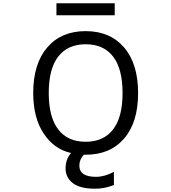

<svg xmlns="http://www.w3.org/2000/svg" viewBox="-20 -932 1040 1171"><path d="M335.9 -141.6Q393.6 -67.4 502.4 -67.4Q611.3 -67.4 669.4 -142.1Q727.5 -216.8 727.5 -364.7Q727.5 -512.7 669.4 -587.4Q611.3 -662.1 502.4 -662.1Q393.6 -662.1 335.4 -587.4Q277.3 -512.7 277.3 -364.7Q277.3 -216.8 335.9 -141.6ZM324.2 -838.9V-912.1H679.7V-838.9ZM182.6 -365.2Q182.6 -543 268.1 -642.6Q353.5 -742.2 502.4 -742.2Q651.4 -742.2 736.8 -642.6Q822.3 -543 822.3 -364.3Q822.3 -185.5 736.8 -86.9Q651.4 11.7 502.9 11.7H491.2Q463.9 41 463.9 78.1Q463.9 146.5 565.4 146.5Q617.2 146.5 674.8 116.2V196.3Q616.2 219.7 558.6 218.8Q467.8 218.8 423.8 184.6Q379.9 150.4 379.9 95.2Q379.9 40 413.1 1Q310.5 -21.5 246.6 -117.2Q182.6 -212.9 182.6 -365.2Z"/></svg>

Font: GenEi Gothic M Regular
Style: Regular
Weight: 400
Designer: o_tamon (Modified); [Source Han Sans]
Ryoko NISHIZUKA  (kana & ideographs); Paul D. Hunt (Latin, Greek & Cyrillic); Wenl
Version: Version 1.1a;Original Version 1.004